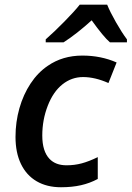

<svg xmlns="http://www.w3.org/2000/svg" viewBox="-20 -786 560 816"><path d="M45.9 -204.1Q45.9 -267.6 62.5 -325.9Q79.1 -384.3 109.9 -430.9Q140.6 -477.5 183.1 -506.3Q246.1 -549.8 330.1 -549.8Q409.2 -549.8 475.6 -520.5L440.9 -433.1Q383.8 -458.5 333 -458.5Q284.2 -458.5 245.1 -427.2Q206.1 -396 183.1 -336.9Q159.7 -276.9 159.7 -210Q159.7 -143.1 190.4 -110.8Q216.3 -83.5 262.7 -83.5Q296.9 -83.5 327.6 -91.8Q358.4 -100.1 395.5 -118.2V-25.4Q361.8 -7.3 324 1.2Q286.1 9.8 239.3 9.8Q179.2 9.8 135.7 -15.6Q92.3 -41 69.1 -89.1Q45.9 -137.2 45.9 -204.1ZM318.8 -766.1H435.5Q447.8 -735.4 472.7 -691.7Q497.6 -647.9 519.5 -618.7V-606H447.3Q419.9 -629.4 369.6 -699.7Q340.3 -672.9 308.3 -647.7Q276.4 -622.6 250 -606H174.3V-618.7Q210 -649.9 253.9 -694.6Q297.9 -739.3 318.8 -766.1Z"/></svg>

Font: Viking Open Sans Light
Style: Bold Italic
Weight: 600
Italic angle: -12°
Foundry: Ascender Corporation
Version: Version 2.000